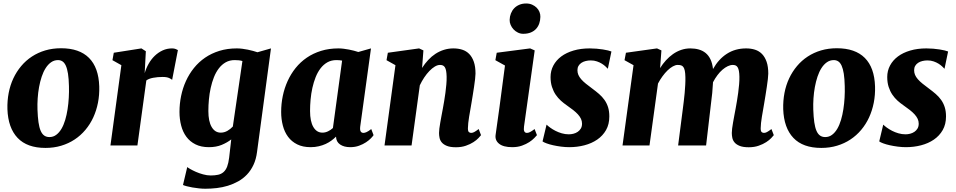

<svg xmlns="http://www.w3.org/2000/svg" viewBox="-20 -851 5590 1123"><path d="M269 -49.3Q291.5 -49.3 308.8 -62.3Q326.2 -75.2 339.4 -97.4Q352.5 -119.6 361.3 -149.2Q370.1 -178.7 375.2 -211.9Q380.4 -245.1 382.3 -279.8Q384.3 -314.5 383.3 -347.2Q382.3 -390.6 377.7 -419.9Q373 -449.2 365 -466.8Q356.9 -484.4 345.5 -491.9Q334 -499.5 319.3 -499.5Q296.9 -499.5 278.8 -486.8Q260.7 -474.1 247.1 -452.6Q233.4 -431.2 223.9 -402.6Q214.4 -374 208.5 -341.8Q202.6 -309.6 200.4 -275.9Q198.2 -242.2 199.2 -210.4Q200.7 -166.5 205.1 -136Q209.5 -105.5 217.8 -86.2Q226.1 -66.9 238.8 -58.1Q251.5 -49.3 269 -49.3ZM23.4 -212.4Q22 -261.7 30.8 -307.4Q39.6 -353 58.1 -392.6Q76.7 -432.1 104 -464.6Q131.3 -497.1 166.7 -520.3Q202.1 -543.5 244.9 -556.2Q287.6 -568.8 336.9 -568.8Q444.3 -568.8 500.7 -512.2Q557.1 -455.6 560.5 -345.2Q562 -295.9 553 -250Q543.9 -204.1 525.6 -164.3Q507.3 -124.5 479.7 -91.6Q452.1 -58.6 416.7 -35.2Q381.3 -11.7 338.4 1.2Q295.4 14.2 246.1 14.2Q138.7 14.2 83 -44.4Q27.3 -103 23.4 -212.4Z M689.9 -469.7 637.7 -499 645.5 -542.5 807.1 -567.9 833 -551.3 826.2 -422.9Q834.5 -451.7 849.4 -478Q864.3 -504.4 885 -524.4Q905.8 -544.4 931.4 -556.2Q957 -567.9 986.3 -567.9Q999 -567.9 1007.8 -564.2Q1016.6 -560.5 1020.5 -558.1L986.8 -383.8Q983.9 -387.7 970 -394.3Q956.1 -400.9 931.6 -400.9Q901.9 -400.9 875.7 -396Q849.6 -391.1 835.9 -380.4L783.7 0H626Z M1029.8 -196.3Q1029.8 -243.7 1039.3 -289.8Q1048.8 -335.9 1067.6 -377.2Q1086.4 -418.5 1114.5 -453.4Q1142.6 -488.3 1179.7 -513.7Q1216.8 -539.1 1263.2 -553.5Q1309.6 -567.9 1364.7 -567.9Q1379.9 -567.9 1396.7 -565.9Q1413.6 -564 1429.7 -560.5Q1445.8 -557.1 1460.2 -553.2Q1474.6 -549.3 1485.8 -545.4L1564.9 -567.9L1483.4 37.6Q1478 80.6 1462.6 113.3Q1447.3 146 1424.6 169.9Q1401.9 193.8 1373.3 209.7Q1344.7 225.6 1313 235.4Q1281.2 245.1 1247.6 249Q1213.9 252.9 1181.2 252.9Q1163.1 252.9 1143.3 250.7Q1123.5 248.5 1105.2 245.4Q1086.9 242.2 1072.3 238.3Q1057.6 234.4 1050.3 231L1075.2 126Q1078.6 129.4 1092.5 137.5Q1106.4 145.5 1125.7 154.1Q1145 162.6 1168 168.9Q1190.9 175.3 1212.4 175.3Q1237.3 175.3 1255.9 171.1Q1274.4 167 1287.6 155.3Q1300.8 143.6 1308.6 123.3Q1316.4 103 1320.3 70.8L1332.5 -35.6Q1309.1 -17.1 1276.9 -3.7Q1244.6 9.8 1202.1 9.8Q1156.2 9.8 1123.5 -6.6Q1090.8 -22.9 1070.1 -51Q1049.3 -79.1 1039.6 -116.7Q1029.8 -154.3 1029.8 -196.3ZM1271 -75.2Q1291.5 -75.2 1309.6 -85.4Q1327.6 -95.7 1341.8 -110.8L1397.9 -494.1Q1387.7 -497.1 1376.5 -498.3Q1365.2 -499.5 1353 -499.5Q1323.2 -499.5 1300.3 -486.6Q1277.3 -473.6 1260.3 -451.4Q1243.2 -429.2 1231.4 -399.7Q1219.7 -370.1 1212.4 -336.9Q1205.1 -303.7 1201.9 -269Q1198.7 -234.4 1198.7 -201.7Q1198.7 -141.1 1218 -108.2Q1237.3 -75.2 1271 -75.2Z M1624.5 -196.3Q1624.5 -243.7 1634 -289.8Q1643.6 -335.9 1662.4 -377.2Q1681.2 -418.5 1709.2 -453.4Q1737.3 -488.3 1774.4 -513.7Q1811.5 -539.1 1857.9 -553.5Q1904.3 -567.9 1959.5 -567.9Q1974.1 -567.9 1990 -565.9Q2005.9 -564 2021.2 -561Q2036.6 -558.1 2050.5 -554.4Q2064.5 -550.8 2075.7 -546.9L2149.9 -567.9L2086.9 -110.8Q2084.5 -90.8 2089.6 -82.3Q2094.7 -73.7 2106 -73.7Q2112.8 -73.7 2123.3 -78.1Q2133.8 -82.5 2151.4 -96.2L2165 -60.5Q2160.6 -53.7 2149.4 -42Q2138.2 -30.3 2120.8 -18.8Q2103.5 -7.3 2080.3 1.2Q2057.1 9.8 2028.3 9.8Q1992.2 9.8 1969.2 -5.9Q1946.3 -21.5 1945.3 -51.8Q1933.6 -40 1918.5 -28.8Q1903.3 -17.6 1884.8 -9Q1866.2 -0.5 1844.2 4.6Q1822.3 9.8 1796.9 9.8Q1751 9.8 1718.3 -6.6Q1685.5 -22.9 1664.8 -51Q1644 -79.1 1634.3 -116.7Q1624.5 -154.3 1624.5 -196.3ZM1865.7 -75.2Q1882.8 -75.2 1898.4 -82.8Q1914.1 -90.3 1927.2 -102.1L1981 -496.6Q1964.8 -499.5 1947.8 -499.5Q1918 -499.5 1895 -486.6Q1872.1 -473.6 1855 -451.4Q1837.9 -429.2 1826.2 -399.7Q1814.5 -370.1 1807.1 -336.9Q1799.8 -303.7 1796.6 -269Q1793.5 -234.4 1793.5 -201.7Q1793.5 -141.1 1812.7 -108.2Q1832 -75.2 1865.7 -75.2Z M2293 -469.7 2240.7 -499 2248.5 -542.5 2431.2 -567.9 2456.5 -556.2 2448.7 -453.6Q2464.8 -479 2484.6 -500.2Q2504.4 -521.5 2527.3 -536.4Q2550.3 -551.3 2576.7 -559.6Q2603 -567.9 2631.8 -567.9Q2660.2 -567.9 2683.8 -560.3Q2707.5 -552.7 2724.6 -535.2Q2741.7 -517.6 2751.5 -489.5Q2761.2 -461.4 2761.2 -420.4Q2761.2 -409.2 2758.8 -388.4Q2756.3 -367.7 2752.7 -343Q2749 -318.4 2744.9 -292.7Q2740.7 -267.1 2737.3 -246.6Q2734.4 -228 2730.7 -208Q2727.1 -188 2723.9 -168.5Q2720.7 -148.9 2718.8 -131.6Q2716.8 -114.3 2716.8 -100.6Q2716.8 -83 2722.7 -78.4Q2728.5 -73.7 2735.8 -73.7Q2744.1 -73.7 2753.2 -78.4Q2762.2 -83 2779.8 -96.2L2793.5 -60.5Q2789.6 -55.2 2778.6 -43.5Q2767.6 -31.7 2749.3 -19.8Q2731 -7.8 2705.3 1.2Q2679.7 10.3 2647 10.3Q2613.8 10.3 2594.2 2.4Q2574.7 -5.4 2564.5 -17.3Q2554.2 -29.3 2551 -44.2Q2547.9 -59.1 2547.9 -73.2Q2547.9 -83.5 2549.8 -99.4Q2551.8 -115.2 2555.2 -134.5Q2558.6 -153.8 2562.5 -174.8Q2566.4 -195.8 2570.3 -216.3Q2573.7 -235.8 2577.9 -259.5Q2582 -283.2 2585.2 -307.9Q2588.4 -332.5 2590.6 -356.9Q2592.8 -381.3 2592.3 -402.8Q2591.8 -422.9 2589.4 -436Q2586.9 -449.2 2582.3 -457Q2577.6 -464.8 2570.6 -468Q2563.5 -471.2 2553.7 -471.2Q2539.1 -471.2 2523.2 -461.7Q2507.3 -452.1 2491.5 -435.8Q2475.6 -419.4 2461.2 -397.7Q2446.8 -376 2435.5 -352.1L2387.2 0H2229Z M2878.9 -63Q2887.7 -121.6 2901.4 -223.9Q2915 -326.2 2933.6 -467.8L2877.4 -499L2885.3 -542.5L3080.6 -567.9L3107.4 -556.2L3044.9 -110.8Q3039.6 -73.7 3062 -73.7Q3070.3 -73.7 3080.1 -78.6Q3089.8 -83.5 3106.9 -96.2L3120.6 -60.5Q3116.2 -55.2 3105 -43.5Q3093.8 -31.7 3075.9 -20Q3058.1 -8.3 3033.2 0.7Q3008.3 9.8 2976.1 9.8Q2923.8 9.8 2898.9 -10.5Q2874 -30.8 2878.9 -63ZM3040 -653.3Q3023.9 -653.3 3009.3 -660.4Q2994.6 -667.5 2983.9 -679Q2973.1 -690.4 2966.8 -705.1Q2960.4 -719.7 2960.9 -734.9Q2961.4 -754.9 2968.3 -772.2Q2975.1 -789.6 2987.3 -802.5Q2999.5 -815.4 3017.3 -823Q3035.2 -830.6 3057.6 -830.6Q3077.1 -830.6 3092.5 -823.7Q3107.9 -816.9 3118.9 -805.9Q3129.9 -794.9 3135.5 -780.8Q3141.1 -766.6 3140.6 -752Q3140.1 -731.4 3134 -713.6Q3127.9 -695.8 3115.7 -682.4Q3103.5 -668.9 3084.7 -661.1Q3065.9 -653.3 3040 -653.3Z M3176.8 -122.1Q3184.6 -114.3 3198 -104.5Q3211.4 -94.7 3228.5 -85.9Q3245.6 -77.1 3265.6 -71.3Q3285.6 -65.4 3307.1 -65.4Q3320.3 -65.4 3334 -68.8Q3347.7 -72.3 3358.9 -79.8Q3370.1 -87.4 3377.2 -99.1Q3384.3 -110.8 3384.3 -127.9Q3384.3 -142.6 3378.2 -155.8Q3372.1 -168.9 3360.4 -181.9Q3348.6 -194.8 3332 -207.8Q3315.4 -220.7 3294.4 -235.4Q3277.3 -247.1 3260.5 -262.2Q3243.7 -277.3 3230.2 -297.1Q3216.8 -316.9 3208.5 -342.5Q3200.2 -368.2 3200.2 -400.4Q3200.2 -437 3216.6 -467.8Q3232.9 -498.5 3262.7 -520.8Q3292.5 -543 3334.7 -555.4Q3377 -567.9 3429.2 -567.9Q3449.2 -567.9 3469.2 -566.2Q3489.3 -564.5 3506.3 -561.8Q3523.4 -559.1 3536.6 -555.9Q3549.8 -552.7 3556.2 -549.8L3535.2 -448.7Q3530.3 -454.1 3521.5 -462.4Q3512.7 -470.7 3500.2 -478.5Q3487.8 -486.3 3471.4 -491.9Q3455.1 -497.6 3435.5 -497.6Q3419.9 -497.6 3405.8 -494.1Q3391.6 -490.7 3380.9 -483.6Q3370.1 -476.6 3363.8 -465.8Q3357.4 -455.1 3357.4 -440.4Q3357.4 -425.8 3362.8 -413.1Q3368.2 -400.4 3379.2 -387.7Q3390.1 -375 3406.7 -361.6Q3423.3 -348.1 3445.3 -332Q3465.8 -316.9 3483.9 -301.3Q3502 -285.6 3515.4 -266.8Q3528.8 -248 3536.4 -224.4Q3543.9 -200.7 3543.9 -169.9Q3543.9 -124 3524.7 -90.3Q3505.4 -56.6 3472.9 -34.4Q3440.4 -12.2 3398.2 -1.2Q3356 9.8 3310.1 9.8Q3286.6 9.8 3261.7 6.6Q3236.8 3.4 3215.1 -1.5Q3193.4 -6.3 3176.8 -12.5Q3160.2 -18.6 3153.3 -23.9Z M3974.1 -216.3Q3976.6 -236.3 3979.5 -259.5Q3982.4 -282.7 3984.6 -306.9Q3986.8 -331.1 3988 -355Q3989.3 -378.9 3988.8 -400.4Q3988.3 -423.3 3985.4 -437.3Q3982.4 -451.2 3977.1 -458.7Q3971.7 -466.3 3963.4 -468.8Q3955.1 -471.2 3943.4 -471.2Q3930.7 -471.2 3915.3 -462.6Q3899.9 -454.1 3884.5 -439.2Q3869.1 -424.3 3854.7 -404.5Q3840.3 -384.8 3828.6 -362.3L3778.8 0H3621.1L3685.5 -469.7L3632.8 -499L3641.1 -542.5L3822.8 -567.9L3848.6 -556.2L3840.8 -452.6Q3856 -477.1 3875 -498Q3894 -519 3916.3 -534.7Q3938.5 -550.3 3964.1 -559.1Q3989.7 -567.9 4017.6 -567.9Q4044.4 -567.9 4067.1 -561.5Q4089.8 -555.2 4107.2 -541Q4124.5 -526.9 4135.5 -503.9Q4146.5 -481 4150.4 -447.3Q4182.6 -504.9 4231.4 -536.4Q4280.3 -567.9 4344.2 -567.9Q4372.6 -567.9 4396.2 -560.3Q4419.9 -552.7 4437 -535.2Q4454.1 -517.6 4463.9 -489.5Q4473.6 -461.4 4473.6 -420.4Q4473.6 -409.2 4471.2 -388.4Q4468.8 -367.7 4465.1 -343Q4461.4 -318.4 4457.3 -292.7Q4453.1 -267.1 4449.7 -246.6Q4446.8 -228 4443.1 -208Q4439.5 -188 4436.3 -168.5Q4433.1 -148.9 4431.2 -131.6Q4429.2 -114.3 4429.2 -100.6Q4429.2 -83 4435.1 -78.4Q4440.9 -73.7 4448.2 -73.7Q4456.5 -73.7 4465.6 -78.4Q4474.6 -83 4492.2 -96.2L4505.9 -60.5Q4502 -55.2 4491 -43.5Q4480 -31.7 4461.7 -19.8Q4443.4 -7.8 4417.7 1.2Q4392.1 10.3 4359.4 10.3Q4326.2 10.3 4306.6 2.4Q4287.1 -5.4 4276.9 -17.3Q4266.6 -29.3 4263.4 -44.2Q4260.3 -59.1 4260.3 -73.2Q4260.3 -83.5 4262.2 -99.4Q4264.2 -115.2 4267.6 -134.5Q4271 -153.8 4274.9 -174.8Q4278.8 -195.8 4282.7 -216.3Q4286.1 -235.8 4290.3 -259.5Q4294.4 -283.2 4297.6 -307.9Q4300.8 -332.5 4303 -356.9Q4305.2 -381.3 4304.7 -402.8Q4304.2 -422.9 4301.8 -436Q4299.3 -449.2 4294.7 -457Q4290 -464.8 4283 -468Q4275.9 -471.2 4266.1 -471.2Q4252 -471.2 4236.6 -463.9Q4221.2 -456.5 4205.8 -443.4Q4190.4 -430.2 4176.3 -411.4Q4162.1 -392.6 4150.4 -370.1Q4148.9 -339.4 4145.8 -307.1Q4142.6 -274.9 4138.7 -246.6L4109.9 0H3946.3Z M4806.6 -49.3Q4829.1 -49.3 4846.4 -62.3Q4863.8 -75.2 4877 -97.4Q4890.1 -119.6 4898.9 -149.2Q4907.7 -178.7 4912.8 -211.9Q4918 -245.1 4919.9 -279.8Q4921.9 -314.5 4920.9 -347.2Q4919.9 -390.6 4915.3 -419.9Q4910.6 -449.2 4902.6 -466.8Q4894.5 -484.4 4883.1 -491.9Q4871.6 -499.5 4856.9 -499.5Q4834.5 -499.5 4816.4 -486.8Q4798.3 -474.1 4784.7 -452.6Q4771 -431.2 4761.5 -402.6Q4752 -374 4746.1 -341.8Q4740.2 -309.6 4738 -275.9Q4735.8 -242.2 4736.8 -210.4Q4738.3 -166.5 4742.7 -136Q4747.1 -105.5 4755.4 -86.2Q4763.7 -66.9 4776.4 -58.1Q4789.1 -49.3 4806.6 -49.3ZM4561 -212.4Q4559.6 -261.7 4568.4 -307.4Q4577.1 -353 4595.7 -392.6Q4614.3 -432.1 4641.6 -464.6Q4668.9 -497.1 4704.3 -520.3Q4739.7 -543.5 4782.5 -556.2Q4825.2 -568.8 4874.5 -568.8Q4981.9 -568.8 5038.3 -512.2Q5094.7 -455.6 5098.1 -345.2Q5099.6 -295.9 5090.6 -250Q5081.5 -204.1 5063.2 -164.3Q5044.9 -124.5 5017.3 -91.6Q4989.7 -58.6 4954.3 -35.2Q4918.9 -11.7 4876 1.2Q4833 14.2 4783.7 14.2Q4676.3 14.2 4620.6 -44.4Q4564.9 -103 4561 -212.4Z M5146 -122.1Q5153.8 -114.3 5167.2 -104.5Q5180.7 -94.7 5197.8 -85.9Q5214.8 -77.1 5234.9 -71.3Q5254.9 -65.4 5276.4 -65.4Q5289.6 -65.4 5303.2 -68.8Q5316.9 -72.3 5328.1 -79.8Q5339.4 -87.4 5346.4 -99.1Q5353.5 -110.8 5353.5 -127.9Q5353.5 -142.6 5347.4 -155.8Q5341.3 -168.9 5329.6 -181.9Q5317.9 -194.8 5301.3 -207.8Q5284.7 -220.7 5263.7 -235.4Q5246.6 -247.1 5229.7 -262.2Q5212.9 -277.3 5199.5 -297.1Q5186 -316.9 5177.7 -342.5Q5169.4 -368.2 5169.4 -400.4Q5169.4 -437 5185.8 -467.8Q5202.1 -498.5 5231.9 -520.8Q5261.7 -543 5304 -555.4Q5346.2 -567.9 5398.4 -567.9Q5418.5 -567.9 5438.5 -566.2Q5458.5 -564.5 5475.6 -561.8Q5492.7 -559.1 5505.9 -555.9Q5519 -552.7 5525.4 -549.8L5504.4 -448.7Q5499.5 -454.1 5490.7 -462.4Q5481.9 -470.7 5469.5 -478.5Q5457 -486.3 5440.7 -491.9Q5424.3 -497.6 5404.8 -497.6Q5389.2 -497.6 5375 -494.1Q5360.8 -490.7 5350.1 -483.6Q5339.4 -476.6 5333 -465.8Q5326.7 -455.1 5326.7 -440.4Q5326.7 -425.8 5332 -413.1Q5337.4 -400.4 5348.4 -387.7Q5359.4 -375 5376 -361.6Q5392.6 -348.1 5414.6 -332Q5435.1 -316.9 5453.1 -301.3Q5471.2 -285.6 5484.6 -266.8Q5498 -248 5505.6 -224.4Q5513.2 -200.7 5513.2 -169.9Q5513.2 -124 5493.9 -90.3Q5474.6 -56.6 5442.1 -34.4Q5409.7 -12.2 5367.4 -1.2Q5325.2 9.8 5279.3 9.8Q5255.9 9.8 5231 6.6Q5206.1 3.4 5184.3 -1.5Q5162.6 -6.3 5146 -12.5Q5129.4 -18.6 5122.6 -23.9Z"/></svg>

Font: Merriweather UltraBold
Style: Italic
Weight: 900
Italic angle: -7°
Designer: Eben Sorkin ( eben@eyebytes.com )
Foundry: Eben Sorkin ( eben@eyebytes.com )
Version: Version 1.52; ttfautohint (v1.4.1)